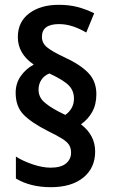

<svg xmlns="http://www.w3.org/2000/svg" viewBox="-20 -782 469 797"><path d="M45 -397Q45 -436 66 -466Q87 -496 120 -514Q54 -559 54 -628Q54 -691 101 -726.5Q148 -762 224 -762Q267 -762 301.5 -753Q336 -744 371 -727L338 -647Q309 -664 281 -673Q253 -682 225 -682Q154 -682 154 -629Q154 -603 175.5 -585.5Q197 -568 244 -546Q312 -515 346 -480Q380 -445 380 -391Q380 -348 362.5 -317Q345 -286 316 -266Q375 -221 375 -153Q375 -85 326 -45Q277 -5 191 -5Q106 -5 46 -41V-132Q76 -113 116.5 -99.5Q157 -86 190 -86Q233 -86 254 -103.5Q275 -121 275 -148Q275 -167 267 -180Q259 -193 238.5 -206Q218 -219 179 -238Q110 -273 77.5 -306.5Q45 -340 45 -397ZM140 -410Q140 -381 160.5 -361Q181 -341 223 -319L251 -305Q267 -316 277 -333Q287 -350 287 -373Q287 -405 266 -427Q245 -449 185 -477Q164 -469 152 -451Q140 -433 140 -410Z"/></svg>

Font: Noto Sans Myanmar UI Condensed SemiBold
Style: Regular
Weight: 600
Width: 3
Designer: Monotype Design Team
Foundry: Monotype Imaging Inc.
Version: Version 2.103; ttfautohint (v1.8.4.7-5d5b)